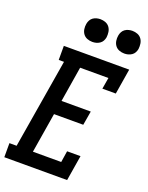

<svg xmlns="http://www.w3.org/2000/svg" viewBox="-187 -1043 872 1129"><g transform="rotate(20 248.5 -478.0)"><path d="M-14 0V-88H31L124 -647H91V-735H500L474 -576H390L402 -647H225L189 -426H372L357 -338H174L133 -88H310L321 -159H405L379 0ZM440 -814Q423 -814 407.5 -820Q392 -826 382.5 -839Q373 -852 370.5 -868.5Q368 -885 371 -902Q373 -914 379 -925Q385 -936 395 -943Q405 -950 417 -953Q429 -956 440 -956Q457 -956 472.5 -950Q488 -944 497.5 -931Q507 -918 509.5 -901.5Q512 -885 510 -868Q508 -856 502 -845Q496 -834 485.5 -827Q475 -820 463.5 -817Q452 -814 440 -814ZM240 -814Q223 -814 207.5 -820Q192 -826 182.5 -839Q173 -852 170.5 -868.5Q168 -885 171 -902Q173 -914 179 -925Q185 -936 195 -943Q205 -950 217 -953Q229 -956 240 -956Q257 -956 272.5 -950Q288 -944 297.5 -931Q307 -918 309.5 -901.5Q312 -885 310 -868Q308 -856 302 -845Q296 -834 285.5 -827Q275 -820 263.5 -817Q252 -814 240 -814Z"/></g></svg>

Font: Iosevka Curly Slab SmBdObl
Style: Regular
Weight: 600
Italic angle: -9°
Monospace: yes
Designer: Belleve Invis
Foundry: Belleve Invis
Version: Version 11.0.0; ttfautohint (v1.8.3)